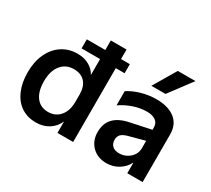

<svg xmlns="http://www.w3.org/2000/svg" viewBox="-154 -1090 1514 1376"><g transform="rotate(30 603.5 -401.5)"><path d="M34 -271Q34 -358 65 -424.5Q96 -491 151.5 -527.5Q207 -564 279 -564Q333 -564 374.5 -541Q416 -518 436 -479V-611H283V-686H436V-765H566V-686H639V-611H566V0H436V-95Q415 -45 369.5 -16Q324 13 264 13Q193 13 141.5 -21.5Q90 -56 62 -120Q34 -184 34 -271ZM302 -96Q362 -96 399 -139.5Q436 -183 436 -256V-318Q436 -383 403.5 -419Q371 -455 311 -455Q245 -455 206 -406.5Q167 -358 167 -274Q167 -189 202.5 -142.5Q238 -96 302 -96Z M682 -150Q682 -221 722 -263.5Q762 -306 841 -323L1015 -360V-378Q1015 -415 989 -434Q963 -453 916 -453Q863 -453 808 -434.5Q753 -416 704 -383V-500Q750 -530 810 -547Q870 -564 931 -564Q1030 -564 1085.5 -520Q1141 -476 1141 -394V0H1014V-89Q991 -42 946 -14.5Q901 13 847 13Q773 13 727.5 -33Q682 -79 682 -150ZM890 -94Q941 -94 978 -127Q1015 -160 1015 -208V-269L882 -233Q846 -223 830.5 -206.5Q815 -190 815 -162Q815 -131 834.5 -112.5Q854 -94 890 -94ZM961 -816H1107L967 -629H850Z"/></g></svg>

Font: Application Semibold
Style: Regular
Weight: 600
Designer: Wei Huang
Foundry: Wei Huang
Version: Version 0.012